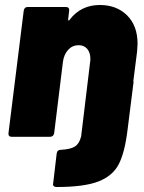

<svg xmlns="http://www.w3.org/2000/svg" viewBox="-20 -548 576 769"><path d="M515 -220 491 -29Q480 62 456 109Q432 156 375 178.5Q318 201 206 201Q199 201 195 197Q191 193 193 186L207 67Q209 52 224 52Q263 50 280.5 38.5Q298 27 305 -2L341 -300Q342 -304 342 -312Q342 -337 329.5 -352Q317 -367 295 -367Q270 -367 253 -348.5Q236 -330 232 -300L197 -15Q196 -8 191.5 -4Q187 0 180 0H27Q20 0 16.5 -4Q13 -8 14 -15L75 -505Q76 -512 80 -516Q84 -520 91 -520H244Q251 -520 254.5 -516Q258 -512 257 -505L253 -471Q252 -467 254.5 -466Q257 -465 259 -469Q304 -528 380 -528Q447 -528 489 -486.5Q531 -445 531 -372Q531 -363 529 -341L514 -223Z"/></svg>

Font: Barlow Black
Style: Italic
Weight: 900
Italic angle: -7°
Designer: Jeremy Tribby
Foundry: Tribby Type
Version: Version 1.408